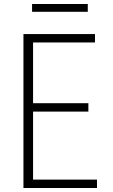

<svg xmlns="http://www.w3.org/2000/svg" viewBox="-20 -938 566 958"><path d="M130 -42H464V0H97V-768H454V-726H130L145 -740V-411L130 -423H421V-381H130L145 -394V-28ZM418 -918V-879H140V-918Z"/></svg>

Font: Yaldevi ExtraLight
Style: Regular
Weight: 200
Designer: Sol Matas, Rajitha Manaperi, Kosala Senevirathne
Foundry: Mooniak
Version: Version 1.100